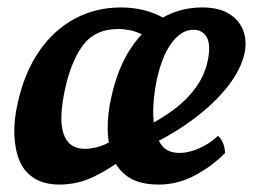

<svg xmlns="http://www.w3.org/2000/svg" viewBox="-20 -487 691 516"><path d="M140 9Q99 9 72 -8Q45 -25 32.5 -55Q20 -85 18.5 -125Q17 -165 28 -212Q46 -292 85 -349Q124 -406 180.5 -436.5Q237 -467 305 -467Q336 -467 365.5 -460Q395 -453 425 -436L369 -391Q348 -402 330.5 -405.5Q313 -409 298 -409Q237 -409 205 -368Q173 -327 156 -253Q137 -170 150.5 -128.5Q164 -87 208 -87Q227 -87 249 -94Q271 -101 298 -119L317 -66Q279 -35 234 -13Q189 9 140 9ZM407 9Q356 9 326 -10.5Q296 -30 283 -64Q270 -98 269.5 -140Q269 -182 279 -225Q296 -304 332 -358Q368 -412 417 -439.5Q466 -467 523 -467Q569 -467 596.5 -449.5Q624 -432 634 -404Q644 -376 637 -343Q627 -299 591.5 -254Q556 -209 502 -168.5Q448 -128 382 -96L365 -143Q410 -165 447 -192.5Q484 -220 508.5 -255Q533 -290 540 -333Q546 -371 534.5 -389Q523 -407 500 -407Q482 -407 466.5 -396.5Q451 -386 438 -367Q425 -348 416 -323.5Q407 -299 401 -271Q395 -242 392.5 -208.5Q390 -175 395 -145Q400 -115 415.5 -95.5Q431 -76 463 -76Q487 -76 515.5 -88.5Q544 -101 566 -122Q575 -113 579.5 -102Q584 -91 585 -76Q551 -41 504.5 -16Q458 9 407 9Z"/></svg>

Font: Vollkorn SemiBold
Style: Italic
Weight: 600
Italic angle: -11°
Designer: Friedrich Althausen
Foundry: Friedrich Althausen
Version: Version 5.000